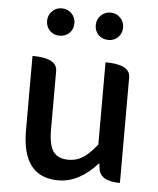

<svg xmlns="http://www.w3.org/2000/svg" viewBox="-55 -828 730 888"><g transform="rotate(5 310.0 -384.0)"><path d="M249 13Q80 13 80 -204V-550Q195 -550 195 -490V-218Q195 -148 216 -117Q238 -86 287 -86Q325 -86 354 -105Q384 -124 419 -168V-550Q534 -550 534 -490V0Q440 0 434 -60L431 -83Q345 13 249 13ZM196 -654Q169 -654 151 -672Q133 -691 133 -717Q133 -744 151 -762Q169 -781 196 -781Q224 -781 242 -762Q260 -744 260 -717Q260 -690 242 -672Q224 -654 196 -654ZM377 -672Q359 -690 359 -717Q359 -744 377 -762Q395 -781 423 -781Q450 -781 468 -762Q486 -744 486 -717Q486 -691 468 -672Q450 -654 423 -654Q396 -654 377 -672Z"/></g></svg>

Font: Swei Half Moon CJK SC
Style: Medium
Weight: 500
Version: Version 2.071